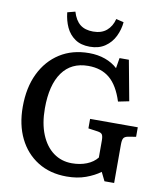

<svg xmlns="http://www.w3.org/2000/svg" viewBox="-100 -1019 956 1114"><g transform="rotate(10 378.0 -461.5)"><path d="M368 14Q270 14 198 -31Q126 -76 87 -155.5Q48 -235 48 -341Q48 -454 88.5 -537.5Q129 -621 202 -667.5Q275 -714 374 -714Q426 -714 469 -698.5Q512 -683 542 -655L552 -716H607L651 -479L587 -466Q558 -557 508.5 -598.5Q459 -640 382 -640Q282 -640 229 -566Q176 -492 176 -354Q176 -265 202.5 -200.5Q229 -136 276 -101.5Q323 -67 385 -67Q433 -67 472 -82.5Q511 -98 534 -127V-226Q534 -251 528 -261.5Q522 -272 501 -275L445 -283V-339H726V-283L678 -275Q659 -271 653 -260Q647 -249 647 -223V3H590L565 -48Q530 -22 480.5 -4Q431 14 368 14ZM370 -751Q317 -751 282.5 -775Q248 -799 230 -838Q212 -877 207 -925L253 -937Q268 -887 297 -864Q326 -841 374 -841Q423 -841 453 -866.5Q483 -892 494 -936L539 -925Q535 -881 515.5 -841Q496 -801 459.5 -776Q423 -751 370 -751Z"/></g></svg>

Font: Literata 12pt Medium
Style: Regular
Weight: 500
Designer: Latin by Veronika Burian and Jose Scaglione. Greek by Irene Vlachou. Cyrillic by Vera Evstafieva.
Foundry: TypeTogether
Version: Version 3.002